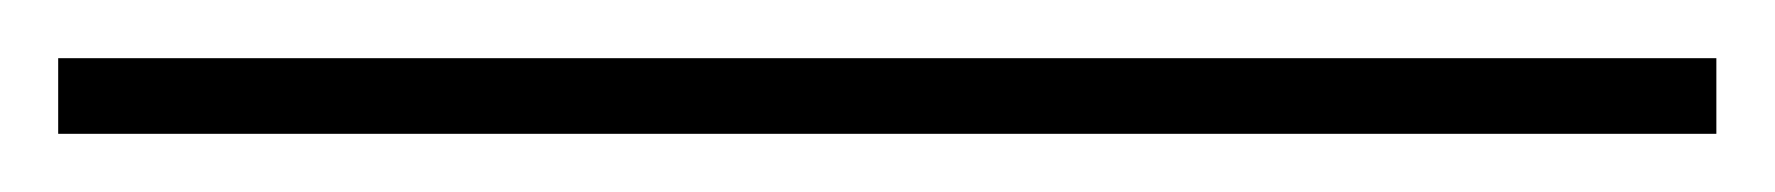

<svg xmlns="http://www.w3.org/2000/svg" viewBox="-25 117 610 66"><path d="M-5 163V137H565V163Z"/></svg>

Font: Bodoni Moda 9pt ExtraBold
Style: Italic
Weight: 800
Italic angle: -13°
Designer: Owen Earl
Foundry: indestructible type
Version: Version 2.004